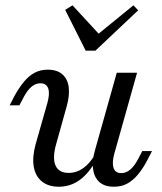

<svg xmlns="http://www.w3.org/2000/svg" viewBox="-20 -686 605 717"><path d="M200 11.3Q160.5 11.3 136.3 -8.5Q112.1 -28.2 106 -63.7Q100 -99.2 112.9 -146.8L156.5 -300Q166.9 -336.3 160.1 -355.6Q153.2 -375 130.6 -375Q112.9 -375 97.2 -361.7Q81.5 -348.4 67.7 -321.8L52.4 -292.7H16.1L33.9 -327.4Q50.8 -358.1 69 -380.2Q87.1 -402.4 108.9 -414.1Q130.6 -425.8 158.1 -425.8Q193.5 -425.8 213.3 -408.1Q233.1 -390.3 236.7 -359.7Q240.3 -329 229 -288.7L190.3 -150Q175 -96.8 187.1 -68.5Q199.2 -40.3 236.3 -40.3Q266.1 -40.3 291.5 -58.5Q316.9 -76.6 337.1 -112.9L338.7 -87.9Q312.1 -38.7 277.4 -13.7Q242.7 11.3 200 11.3ZM405.6 11.3Q370.2 11.3 350.8 -6.5Q331.5 -24.2 327.4 -55.2Q323.4 -86.3 334.7 -125L416.1 -414.5H491.9L407.3 -113.7Q397.6 -79 404 -59.3Q410.5 -39.5 433.1 -39.5Q450.8 -39.5 466.5 -52.8Q482.3 -66.1 496 -92.7L511.3 -121.8H547.6L529.8 -87.1Q513.7 -56.5 495.2 -34.3Q476.6 -12.1 455.2 -0.4Q433.9 11.3 405.6 11.3ZM478.2 -666.1 496 -647.6 336.3 -496.8H300L223.4 -649.2L250.8 -666.1L362.9 -544.4L325.8 -541.9Z"/></svg>

Font: Playfair 9pt
Style: Italic
Weight: 400
Italic angle: -15.6°
Designer: Claus Eggers Sørensen
Foundry: Claus Eggers Sørensen
Version: Version 2.001;gftools[0.9.30]